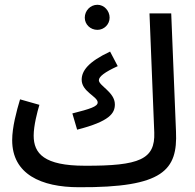

<svg xmlns="http://www.w3.org/2000/svg" viewBox="-20 -763 816 804"><path d="M388 -638C416 -638 439 -661 439 -689C439 -718 416 -743 388 -743C358 -743 335 -718 335 -689C335 -661 358 -638 388 -638ZM310 21C665 23 724 -51 717 -212L697 -707H606L626 -208C630 -96 565 -68 335 -69C165 -69 121 -120 121 -195C121 -237 136 -294 145 -324L64 -347C49 -297 31 -230 31 -176C31 -34 152 21 310 21ZM303 -220C440 -255 461 -289 461 -326C461 -377 394 -404 394 -427C394 -442 418 -461 473 -486L441 -547C349 -504 322 -466 322 -429C322 -379 389 -359 389 -334C389 -317 358 -307 283 -288Z"/></svg>

Font: Noto Sans Arabic UI XCn Md
Style: Regular
Weight: 500
Width: 2
Designer: Monotype Design Team, Nadine Chahine and Nizar Qandah
Foundry: Monotype Imaging Inc.
Version: Version 2.010